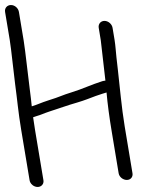

<svg xmlns="http://www.w3.org/2000/svg" viewBox="-81 -737 620 763"><path d="M-60.8 -689.5 -42.3 -578.5C-36.2 -541.8 -26.5 -444.2 -21 -403.8C-12.3 -340 -8.7 -292.2 3.3 -220.4L36.6 -20.5C39 -6 53.5 6 68.5 6C83.5 6 94 -6 91.6 -20.5L58.4 -219.6C55.9 -234.9 53.3 -252 50.6 -271L64.4 -275.7C83.1 -280.9 91.9 -286.1 114.3 -293.5C156.8 -306.9 182.9 -317.3 226.6 -329.8C255.2 -338.2 275.4 -346.7 298.9 -355.4L325.9 -364.5C330.6 -366.1 336.5 -367.7 342.4 -369.5C346.4 -324.4 353.3 -271.8 363.2 -212.9L390.5 -48.4C393 -33.4 408 -21.9 423 -21.9C438.7 -21.9 447.9 -34.5 445.5 -48.4L414.5 -234.8C402 -309.8 395 -394 387.2 -461.4L381.7 -509.5C379.2 -531.7 378.1 -555.3 374.3 -578.4L366.3 -626.5C363.8 -641.5 349.2 -654 334.2 -654C319.1 -654 308.8 -641.5 311.3 -626.5L319.5 -576.8L337.9 -416.6C336.4 -416.5 329.7 -415.6 326 -414.5C280.5 -400.2 245.9 -383 204 -370.3C165.2 -358.5 156.1 -351.8 113 -338.7C80.1 -328.2 69 -321.6 45.2 -314.4C43.2 -333.5 41.2 -354 37.2 -383.1C32.3 -418.4 19.4 -538.1 13.3 -574.5L-5.8 -689.5C-8.2 -704 -21.7 -717 -37.4 -717C-52.3 -717 -63.4 -705.1 -60.8 -689.5Z"/></svg>

Font: MewTooHand
Style: BdCondLta
Weight: 400
Designer: Mew Too, Robert Jablonski
Version: Version 0.77